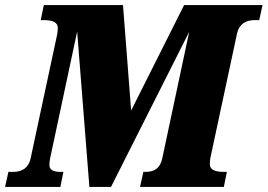

<svg xmlns="http://www.w3.org/2000/svg" viewBox="-57 -734 1051 754"><path d="M-37 0H180L192 -59H182C150 -59 137 -68 137 -87C137 -94 138 -103 140 -113L246 -610L294 0H379L686 -609L580 -111C572 -75 551 -59 515 -59H506L493 0H822L834 -59H822C784 -59 767 -69 767 -90C767 -96 768 -105 769 -113L874 -603C882 -639 908 -655 942 -655H961L974 -714H666L458 -300L426 -714H115L103 -655H115C153 -655 170 -645 170 -624C170 -618 169 -609 168 -601L63 -111C55 -75 30 -59 -5 -59H-24Z"/></svg>

Font: Noto Serif SemiCondensed Black
Style: Italic
Weight: 900
Width: 4
Italic angle: -12°
Designer: Monotype Design Team
Foundry: Monotype Imaging Inc.
Version: Version 2.014